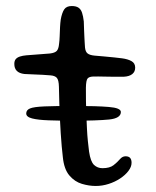

<svg xmlns="http://www.w3.org/2000/svg" viewBox="-20 -607 516 637"><path d="M67 -230.5Q67 -242 79.5 -247.2Q92 -252.5 127.8 -254Q163.5 -255.5 232 -255.5Q300 -255.5 340.5 -252.2Q381 -249 381 -235.5Q381 -214.5 341.8 -210.5Q302.5 -206.5 222 -206.5Q176.5 -206.5 141.5 -207.8Q106.5 -209 86.8 -214Q67 -219 67 -230.5ZM297.5 10Q275.5 10 251.8 3Q228 -4 210.2 -24.8Q192.5 -45.5 188.5 -85.5Q186.5 -101 184.8 -121Q183 -141 181.5 -164.5Q180 -188 178.8 -213.2Q177.5 -238.5 176.8 -265.2Q176 -292 175.5 -319Q175 -341.5 168.5 -348.8Q162 -356 147 -357Q137.5 -358 121.8 -358.8Q106 -359.5 89.8 -360.2Q73.5 -361 61 -361.5Q44 -363.5 35.8 -371.8Q27.5 -380 27.5 -395Q27.5 -405 32.2 -410.8Q37 -416.5 46.2 -419.5Q55.5 -422.5 67.5 -423.5Q95.5 -425.5 113 -427Q130.5 -428.5 145.5 -429.5Q162 -431.5 168.2 -438Q174.5 -444.5 176 -462Q177.5 -472.5 178 -487.2Q178.5 -502 179.2 -516.8Q180 -531.5 181.5 -542Q185.5 -564.5 193 -575.8Q200.5 -587 218 -587Q232.5 -587 240.5 -581.5Q248.5 -576 252.2 -564.8Q256 -553.5 258 -536Q258.5 -519.5 259 -506.5Q259.5 -493.5 260 -483.5Q260.5 -473.5 261 -465.2Q261.5 -457 262 -449.5Q263.5 -435 270.8 -429.5Q278 -424 293.5 -422.5Q307 -421.5 324.8 -419.8Q342.5 -418 359 -416.5Q375.5 -415 385 -413.5Q404 -411 416.2 -404.2Q428.5 -397.5 428.5 -382.5Q428.5 -369 418.8 -361.2Q409 -353.5 391.5 -352.5Q358 -352 330.2 -352.8Q302.5 -353.5 288 -353Q276 -352.5 270.8 -346.8Q265.5 -341 265 -316Q265 -294 265.2 -271Q265.5 -248 266.5 -225Q267.5 -202 268.5 -180.2Q269.5 -158.5 271.5 -139Q273.5 -119.5 275.5 -104Q280.5 -70.5 292 -59.8Q303.5 -49 320 -49Q344 -49 356.8 -59Q369.5 -69 377.8 -78.8Q386 -88.5 396.5 -88.5Q407 -88.5 411.8 -83Q416.5 -77.5 416.5 -67Q416.5 -53.5 406 -39.8Q395.5 -26 378.5 -14.8Q361.5 -3.5 340.5 3.2Q319.5 10 297.5 10Z"/></svg>

Font: Gluten Light
Style: Regular
Weight: 300
Designer: Tyler Finck
Foundry: Etcetera Type Company
Version: Version 1.300